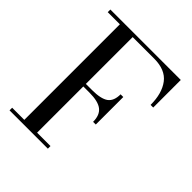

<svg xmlns="http://www.w3.org/2000/svg" viewBox="-206 -880 1010 1010"><g transform="rotate(45 299.0 -375.0)"><path d="M30.8 -19.5H121.1V-730.5H30.8V-750H554.7V-544.9H535.2Q535.2 -630.9 497.3 -680.7Q459.5 -730.5 376 -730.5H216.3V-382.3H261.7Q327.6 -382.3 356 -402.6Q384.3 -422.9 384.3 -472.7H404.3V-268.1H384.3Q384.3 -318.4 355.5 -340.8Q326.7 -363.3 261.7 -363.3H216.3V-19.5H315.9V0H30.8Z"/></g></svg>

Font: Bodoni* 11pt
Style: Regular
Weight: 400
Version: Version 2.3